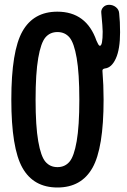

<svg xmlns="http://www.w3.org/2000/svg" viewBox="-20 -790 540 819"><path d="M276.4 -630.4Q256.8 -653.3 225.1 -653.3Q193.4 -653.3 173.8 -630.4Q154.3 -607.4 143.1 -542.5Q131.8 -477.5 131.8 -364.7Q131.8 -252 143.1 -187.5Q154.3 -123 173.8 -100.1Q193.4 -77.1 225.1 -77.1Q256.8 -77.1 276.4 -100.1Q295.9 -123 307.1 -187.5Q318.4 -252 318.4 -364.7Q318.4 -477.5 307.1 -542.5Q295.9 -607.4 276.4 -630.4ZM224.6 -740.2Q348.6 -740.2 391.6 -616.2Q399.4 -598.6 403.3 -595.7Q404.3 -594.7 406.2 -594.7Q418 -594.7 418 -655.3Q418 -671.9 412.1 -734.4Q410.2 -748 419.9 -758.8Q429.7 -769.5 445.3 -769.5Q461.9 -769.5 474.6 -759.3Q487.3 -749 488.3 -733.4Q492.2 -698.2 492.2 -652.3Q492.2 -580.1 474.1 -540.5Q456.1 -501 427.7 -498Q416 -496.1 417 -487.3Q421.9 -427.7 421.9 -365.2Q421.9 -158.2 374.5 -74.2Q327.1 9.8 225.1 9.8Q123 9.8 75.7 -74.2Q28.3 -158.2 28.3 -365.2Q28.3 -572.3 75.7 -656.2Q123 -740.2 224.6 -740.2Z"/></svg>

Font: Rounded-X Mgen+ 1mn medium
Style: Regular
Weight: 500
Designer: [Source Han Sans]
Ryoko NISHIZUKA  (kana & ideographs); Paul D. Hunt (Latin, Greek & Cyrillic); Wenlong ZHANG  (bopomofo
Version: Version 1.059.20150602